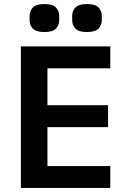

<svg xmlns="http://www.w3.org/2000/svg" viewBox="-20 -927 640 947"><path d="M83 0V-698H524V-590H214V-408H513V-300H214V-108H524V0ZM199 -769Q158 -769 142 -786Q126 -803 126 -827V-849Q126 -873 142 -890Q158 -907 199 -907Q240 -907 256 -890Q272 -873 272 -849V-827Q272 -803 256 -786Q240 -769 199 -769ZM409 -769Q368 -769 352 -786Q336 -803 336 -827V-849Q336 -873 352 -890Q368 -907 409 -907Q450 -907 466 -890Q482 -873 482 -849V-827Q482 -803 466 -786Q450 -769 409 -769Z"/></svg>

Font: IBM Plex Mono SemiBold
Style: Regular
Weight: 600
Monospace: yes
Designer: Mike Abbink, Paul van der Laan, Pieter van Rosmalen
Foundry: Bold Monday
Version: Version 2.3